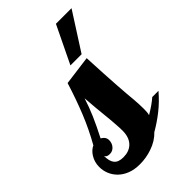

<svg xmlns="http://www.w3.org/2000/svg" viewBox="-261 -829 914 914"><g transform="rotate(-45 196.0 -372.0)"><path d="M304.2 -750H409.2L288.1 -561H212.9ZM2.9 -35.6Q-14.6 -53.7 -23.4 -75.9Q-32.2 -98.1 -32.2 -122.1Q-32.2 -154.8 -15.6 -181.2Q-1 -204.6 21 -214.8Q60.1 -284.2 88.9 -355.5Q117.7 -426.8 144 -511.2L292 -530.8Q297.9 -403.8 302.7 -335.9Q307.6 -266.1 311 -233.4Q314 -195.3 314 -167Q314 -141.6 310.1 -128.9Q355 -155.3 381.8 -179.2H423.8Q388.2 -137.7 350.3 -107.9Q312.5 -78.1 271 -54.2Q241.2 -22.9 196.3 -7.8Q157.2 5.9 113.8 5.9Q77.6 5.9 49.8 -5.1Q22 -16.1 2.9 -35.6ZM142.1 -93.8Q168.9 -118.2 168.9 -166Q168.9 -186 166.5 -216.3L164.1 -246.1Q159.7 -284.7 155.3 -335.4L149.9 -402.8Q135.7 -357.4 116.2 -312.7Q96.7 -268.1 68.8 -213.9Q91.8 -201.2 91.8 -179.2Q91.8 -159.7 80.1 -145.5Q67.4 -129.9 47.9 -129.9Q38.1 -129.9 31.5 -132.6Q24.9 -135.3 21 -143.1Q21 -106.9 35.2 -90.1Q49.3 -73.2 82 -73.2Q119.6 -73.2 142.1 -93.8Z"/></g></svg>

Font: Pattaya
Style: Regular
Weight: 400
Designer: Pablo Impallari / Thai characters Designed by Thanarat Vachiruckul and Suppakit Chalermlarp
Foundry: Pablo Impallari
Version: Version 2.000